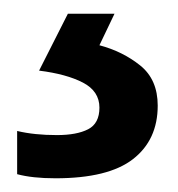

<svg xmlns="http://www.w3.org/2000/svg" viewBox="-20 -20 259 280"><path d="M210 134Q210 184 174 212Q138 240 61 240Q27 240 5 234V171Q30 177 63 177Q92 177 108.5 168.5Q125 160 125 137Q125 113 101 100.5Q77 88 37 83L79 0H147L125 46Q159 55 184.5 75.5Q210 96 210 134Z"/></svg>

Font: Noto Sans Tamil Medium
Style: Regular
Weight: 500
Designer: Jelle Bosma - Monotype Design Team
Foundry: Monotype Imaging Inc.
Version: Version 2.004; ttfautohint (v1.8.4.7-5d5b)